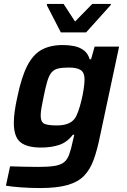

<svg xmlns="http://www.w3.org/2000/svg" viewBox="-20 -746 644 972"><path d="M183 206Q135 206 86 202.5Q37 199 10 194L31 96Q60 97 100.5 98Q141 99 174 99Q225 99 256 94Q287 89 304 75.5Q321 62 330.5 35.5Q340 9 349 -34Q351 -41 352.5 -48.5Q354 -56 356 -64H349Q319 -25 278.5 -12Q238 1 188 1Q117 1 83.5 -26Q50 -53 50 -124Q50 -150 54.5 -183Q59 -216 68 -256Q89 -357 118.5 -414Q148 -471 191.5 -494.5Q235 -518 299 -518Q328 -518 355.5 -512.5Q383 -507 404 -491.5Q425 -476 434 -446H441L459 -510H583L487 -60Q473 10 455 60.5Q437 111 406.5 143Q376 175 322.5 190.5Q269 206 183 206ZM268 -111Q331 -111 357 -144Q366 -155 375 -179.5Q384 -204 391.5 -234.5Q399 -265 403.5 -294.5Q408 -324 408 -345Q408 -378 389 -391Q370 -404 330 -404Q297 -404 276 -399.5Q255 -395 242 -380.5Q229 -366 220 -336.5Q211 -307 201 -257Q194 -224 190 -200.5Q186 -177 186 -161Q186 -128 204.5 -119.5Q223 -111 268 -111ZM288 -582 217 -720 218 -726H302L360 -637L447 -726H542L540 -720L416 -582Z"/></svg>

Font: Saira SemiBold
Style: Italic
Weight: 600
Italic angle: -12°
Designer: Hector Gatti with collaboration of the Omnibus-Type team
Foundry: Omnibus-Type
Version: Version 1.100; ttfautohint (v1.8.3)